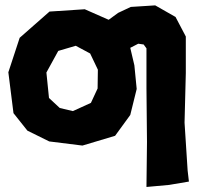

<svg xmlns="http://www.w3.org/2000/svg" viewBox="-20 -539 756 729"><path d="M267.6 -365.2 322.3 -335.9 351.6 -274.4 350.6 -203.1 325.2 -148.4 256.8 -117.2 207 -128.9 166 -167 156.2 -263.7 201.2 -345.7ZM168 -495.1 54.7 -395.5 11.7 -264.6 31.2 -109.4 84 -43 167 -2 293 13.7 417 -23.4 474.6 -102.5 499 -201.2 490.2 -291 474.6 -357.4 504.9 -373 525.4 -370.1 536.1 -355.5V-204.1L538.1 0L536.1 170.9L622.1 163.1L697.3 150.4L692.4 108.4L680.7 -73.2L685.5 -261.7V-400.4L646.5 -474.6L569.3 -518.6L476.6 -512.7L428.7 -490.2L392.6 -463.9L301.8 -503.9Z"/></svg>

Font: MaokenAssortedSans-Lite
Style: Lite
Weight: 400
Version: Version 1.400